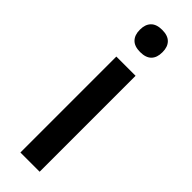

<svg xmlns="http://www.w3.org/2000/svg" viewBox="-234 -683 692 692"><g transform="rotate(45 112.5 -337.0)"><path d="M63.5 0V-489H161.5V0ZM112.5 -561Q83.5 -561 69.2 -575.8Q55 -590.5 55 -616.5V-618.5Q55 -644.5 69.2 -659.2Q83.5 -674 112.5 -674Q141.5 -674 155.8 -659.2Q170 -644.5 170 -618.5V-616.5Q170 -590 155.8 -575.5Q141.5 -561 112.5 -561Z"/></g></svg>

Font: Anek Gujarati Medium
Style: Regular
Weight: 500
Designer: Mrunmayee Ghaisas (Gujarati), Yesha Goshar (Latin)
Foundry: Ek Type
Version: Version 1.003